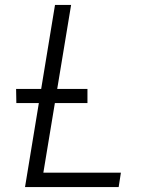

<svg xmlns="http://www.w3.org/2000/svg" viewBox="-20 -755 640 775"><path d="M81 0 202 -735H267L155 -58H468L459 0ZM333 -339H46L45 -396H333Z"/></svg>

Font: Iosevka Aile Light Oblique
Style: Regular
Weight: 300
Italic angle: -9°
Designer: Belleve Invis
Foundry: Belleve Invis
Version: Version 31.1.0; ttfautohint (v1.8.4)